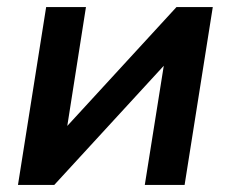

<svg xmlns="http://www.w3.org/2000/svg" viewBox="-20 -525 655 545"><path d="M31 0 111 -505H224L164 -123L131 -124L481 -505H584L504 0H391L452 -383L485 -382L134 0Z"/></svg>

Font: Mulish ExtraLight
Style: Italic
Weight: 200
Italic angle: -9°
Designer: Vernon Adams
Foundry: Vernon Adams
Version: Version 3.603